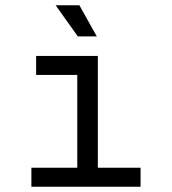

<svg xmlns="http://www.w3.org/2000/svg" viewBox="-20 -708 652 728"><path d="M99 -72H273V-424H117V-496H351V-72H513V0H99ZM281 -688 347 -570H275L191 -688Z"/></svg>

Font: Space Mono
Style: Regular
Weight: 400
Monospace: yes
Designer: Colophon Foundry / Benjamin Critton
Foundry: Colophon Foundry
Version: Version 1.000;PS 1.003;hotconv 1.0.81;makeotf.lib2.5.63406